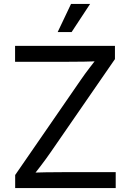

<svg xmlns="http://www.w3.org/2000/svg" viewBox="-20 -962 666 982"><path d="M57.6 0V-66.9L392.1 -551.8Q414.1 -584 439 -616.2Q463.9 -648.4 488.3 -680.2L499 -649.9Q454.6 -647.5 409.9 -646.7Q365.2 -646 321.3 -646H57.1V-727.5H567.9V-659.7L239.3 -183.6Q215.3 -148.9 189.2 -114.7Q163.1 -80.6 137.2 -47.4L127 -77.6Q170.9 -80.1 214.8 -80.8Q258.8 -81.5 302.7 -81.5H571.8V0ZM274.9 -797.9 343.3 -941.9H440.9L346.2 -797.9Z"/></svg>

Font: Inter 17pt
Style: Regular
Weight: 400
Version: Version 4.001;git-66647c0bb